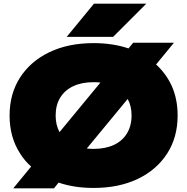

<svg xmlns="http://www.w3.org/2000/svg" viewBox="-20 -1002 1016 1042"><path d="M703 -770H924L827 -652Q881 -603 912 -536Q944 -464 944 -375Q944 -257 887 -168.5Q830 -80 727.5 -31Q625 18 488 18Q383 18 298 -11L273 20H52L149 -98Q114 -129 89 -169Q32 -257 32 -375Q32 -493 89 -581.5Q146 -670 248.5 -719Q351 -768 488 -768Q591 -768 675 -740Q676 -739 677 -739ZM525 -554Q507 -556 488 -556Q424 -556 378 -534.5Q332 -513 307 -472.5Q282 -432 282 -375Q282 -324 303 -285ZM488 -194Q552 -194 598 -215.5Q644 -237 669 -278Q694 -319 694 -375Q694 -427 673 -465L451 -196Q469 -194 488 -194ZM490 -982H774L594 -802H342Z"/></svg>

Font: Bounded
Style: Regular
Weight: 900
Designer: Vlad Churkin
Version: Version 1.0